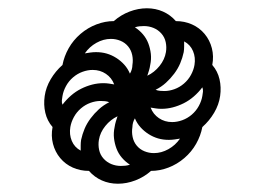

<svg xmlns="http://www.w3.org/2000/svg" viewBox="-20 -572 640 464"><path d="M272 -171Q277 -171 282.5 -171.5Q288 -172 294 -174Q283 -181 274.5 -191Q266 -201 261.5 -213Q257 -225 255.5 -238Q254 -251 257 -265Q258 -272 260 -278.5Q262 -285 264 -291Q247 -283 234.5 -267.5Q222 -252 219 -234Q217 -222 219.5 -210Q222 -198 230 -189Q238 -180 249 -175.5Q260 -171 272 -171ZM294 -394Q297 -399 298.5 -404.5Q300 -410 300 -415Q302 -427 299.5 -439Q297 -451 289.5 -460Q282 -469 271 -473.5Q260 -478 248 -478Q230 -478 213 -468.5Q196 -459 185 -443Q191 -444 198 -445Q205 -446 212 -446Q226 -446 238 -442.5Q250 -439 261 -432Q272 -425 280.5 -415.5Q289 -406 294 -394ZM336 -389Q353 -397 365.5 -412.5Q378 -428 381 -446Q383 -458 380.5 -470Q378 -482 370 -491Q362 -500 351 -504.5Q340 -509 328 -509Q323 -509 317.5 -508.5Q312 -508 306 -506Q317 -499 325.5 -489Q334 -479 338.5 -467Q343 -455 344.5 -442Q346 -429 343 -415Q342 -408 340 -401.5Q338 -395 336 -389ZM396 -277Q408 -277 420.5 -281.5Q433 -286 443.5 -295Q454 -304 460.5 -316Q467 -328 469 -340Q470 -345 470.5 -350.5Q471 -356 469 -361Q460 -349 448.5 -339Q437 -329 424 -322.5Q411 -316 397.5 -312.5Q384 -309 370 -309Q363 -309 356.5 -310Q350 -311 344 -312Q350 -296 364 -286.5Q378 -277 396 -277ZM175 -208Q175 -214 175 -220.5Q175 -227 176 -234Q179 -248 184.5 -261Q190 -274 199 -286Q208 -298 219 -308Q230 -318 244 -325Q239 -327 233.5 -327.5Q228 -328 223 -328Q211 -328 198.5 -323.5Q186 -319 175.5 -310Q165 -301 158.5 -289Q152 -277 150 -265Q147 -247 153.5 -231.5Q160 -216 175 -208ZM352 -202Q370 -202 387 -211.5Q404 -221 415 -237Q409 -236 402 -235Q395 -234 388 -234Q374 -234 362 -237.5Q350 -241 339 -248Q328 -255 319.5 -264.5Q311 -274 306 -286Q303 -281 301.5 -275.5Q300 -270 300 -265Q298 -253 300.5 -241Q303 -229 310.5 -220Q318 -211 329 -206.5Q340 -202 352 -202ZM377 -352Q389 -352 401.5 -356.5Q414 -361 424.5 -370Q435 -379 441.5 -391Q448 -403 450 -415Q453 -433 446.5 -448.5Q440 -464 425 -472Q425 -466 425 -459.5Q425 -453 424 -446Q421 -432 415.5 -419Q410 -406 401 -394Q392 -382 381 -372Q370 -362 356 -355Q361 -353 366.5 -352.5Q372 -352 377 -352ZM131 -319Q140 -331 151.5 -341Q163 -351 176 -357.5Q189 -364 202.5 -367.5Q216 -371 230 -371Q237 -371 243.5 -370Q250 -369 256 -368Q250 -384 236 -393.5Q222 -403 204 -403Q192 -403 179.5 -398.5Q167 -394 156.5 -385Q146 -376 139.5 -364Q133 -352 131 -340Q130 -335 129.5 -329.5Q129 -324 131 -319ZM265 -128Q244 -128 226 -136Q208 -144 195 -159Q174 -159 156 -167Q138 -175 125.5 -190Q113 -205 108 -224.5Q103 -244 107 -265Q94 -280 89.5 -299.5Q85 -319 88 -340Q91 -361 102.5 -380.5Q114 -400 131 -415Q135 -436 146 -455.5Q157 -475 174.5 -490Q192 -505 213 -513Q234 -521 255 -521Q272 -536 293 -544Q314 -552 335 -552Q356 -552 374 -544Q392 -536 405 -521Q426 -521 444 -513Q462 -505 474.5 -490Q487 -475 492 -455.5Q497 -436 493 -415Q506 -400 510.5 -380.5Q515 -361 512 -340Q509 -319 497.5 -299.5Q486 -280 469 -265Q465 -244 454 -224.5Q443 -205 425.5 -190Q408 -175 387 -167Q366 -159 345 -159Q328 -144 307 -136Q286 -128 265 -128Z"/></svg>

Font: Iosevka Extended Oblique
Style: Regular
Weight: 400
Width: 7
Italic angle: -9°
Monospace: yes
Designer: Belleve Invis
Foundry: Belleve Invis
Version: Version 32.0.1; ttfautohint (v1.8.4)